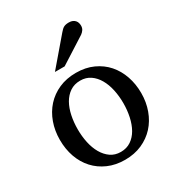

<svg xmlns="http://www.w3.org/2000/svg" viewBox="-177 -846 898 972"><g transform="rotate(-30 272.0 -360.5)"><path d="M405.8 -241.2Q405.8 -282.2 397.7 -319.8Q389.6 -357.4 373 -386.2Q356.4 -415 331.5 -432.1Q306.6 -449.2 272.9 -449.2Q238.3 -449.2 212.9 -432.1Q187.5 -415 171.1 -386.2Q154.8 -357.4 147 -319.8Q139.2 -282.2 139.2 -241.2Q139.2 -200.7 147.2 -163.1Q155.3 -125.5 171.9 -96.7Q188.5 -67.9 213.4 -50.5Q238.3 -33.2 272 -33.2Q306.2 -33.2 331.5 -50.3Q356.9 -67.4 373.3 -96.2Q389.6 -125 397.7 -162.6Q405.8 -200.2 405.8 -241.2ZM509.8 -240.2Q509.8 -187 492.9 -140.9Q476.1 -94.7 445.1 -60.8Q414.1 -26.9 369.9 -7.3Q325.7 12.2 271 12.2Q216.3 12.2 172.4 -7.1Q128.4 -26.4 97.7 -60.1Q66.9 -93.8 50.5 -139.9Q34.2 -186 34.2 -240.2Q34.2 -293.5 50.8 -339.8Q67.4 -386.2 98.6 -420.7Q129.9 -455.1 174.1 -474.6Q218.3 -494.1 273.9 -494.1Q329.6 -494.1 373.5 -474.1Q417.5 -454.1 447.8 -419.7Q478 -385.3 493.9 -339.1Q509.8 -293 509.8 -240.2ZM416.5 -688Q416.5 -674.3 409.9 -664.6Q403.3 -654.8 393.6 -647.9L241.2 -550.8H184.6L317.4 -706.1Q323.2 -712.4 328.1 -717.5Q333 -722.7 338.9 -726.1Q344.7 -729.5 352.3 -731.2Q359.9 -732.9 370.6 -732.9Q383.8 -732.9 392.6 -728.8Q401.4 -724.6 406.7 -718.3Q412.1 -711.9 414.3 -703.9Q416.5 -695.8 416.5 -688Z"/></g></svg>

Font: Charis SIL Viet
Style: Regular
Weight: 400
Foundry: SIL International
Version: Version 5.000